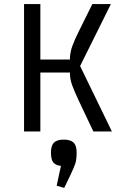

<svg xmlns="http://www.w3.org/2000/svg" viewBox="-20 -645 580 942"><path d="M529 0H438L366 -152Q345 -197 334 -227Q323 -257 323 -289H178V0H98V-625H178V-353H323Q323 -386 334.5 -418Q346 -450 366 -490L433 -625H524L373 -321ZM258 266 279 169Q253 166 241.5 152Q230 138 230 103Q230 69 245 54.5Q260 40 293 40Q326 40 341 54.5Q356 69 356 103Q356 138 349.5 157.5Q343 177 324 217L295 277Z"/></svg>

Font: Changa Light
Style: Regular
Weight: 300
Designer: Eduardo Rodriguez Tunni
Foundry: Eduardo Rodriguez Tunni
Version: Version 2.002; ttfautohint (v1.5) -l 8 -r 50 -G 110 -x 14 -H